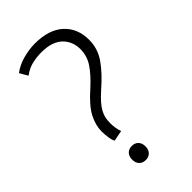

<svg xmlns="http://www.w3.org/2000/svg" viewBox="-187 -628 692 692"><g transform="rotate(-45 159.5 -282.0)"><path d="M137 -572Q208 -572 246.5 -537Q285 -502 285 -443Q285 -398 259 -361Q233 -324 188 -285Q169 -268 157 -254.5Q145 -241 138 -228Q131 -215 128.5 -203Q126 -191 126 -177Q126 -150 134 -129L93 -121Q88 -129 85.5 -146Q83 -163 83 -177Q83 -209 100 -242Q117 -275 165 -317Q201 -350 220 -378.5Q239 -407 239 -442Q239 -460 233 -476Q227 -492 214.5 -505Q202 -518 181.5 -525.5Q161 -533 132 -533Q109 -533 85.5 -528Q62 -523 39 -506L21 -537Q45 -555 76.5 -563.5Q108 -572 137 -572ZM123 -64Q138 -64 147.5 -54.5Q157 -45 157 -28Q157 -11 147.5 -1.5Q138 8 123 8Q108 8 98.5 -1.5Q89 -11 89 -28Q89 -45 98.5 -54.5Q108 -64 123 -64Z"/></g></svg>

Font: Mukta Malar ExtraLight
Style: Regular
Weight: 275
Designer: Aadarsh Rajan, Girish Dalvi, Yashodeep Gholap
Foundry: Ek Type
Version: Version 2.538;PS 1.000;hotconv 16.6.51;makeotf.lib2.5.65220;